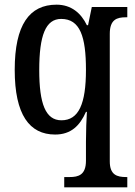

<svg xmlns="http://www.w3.org/2000/svg" viewBox="-20 -566 579 822"><path d="M255 236H525V192H520C481 192 450 183 450 125V-421C450 -483 481 -492 519 -492H525V-536H373L357 -458H352C327 -510 285 -546 222 -546C106 -546 43 -460 43 -267C43 -75 106 10 216 10C284 10 322 -28 348 -87H352C350 -59 348 0 348 40V122C348 183 316 192 278 192H255ZM243 -51C175 -51 148 -122 148 -266C148 -414 175 -485 242 -485C323 -485 348 -409 348 -267C348 -121 317 -51 243 -51Z"/></svg>

Font: Noto Serif Bengali Condensed Medium
Style: Regular
Weight: 500
Width: 3
Designer: Juan Bruce, Universal Thirst, Indian Type Foundry and the Monotype Design Team.
Foundry: Monotype Imaging Inc.
Version: Version 2.003